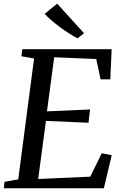

<svg xmlns="http://www.w3.org/2000/svg" viewBox="-24 -1006 654 1026"><path d="M-3.5 0 0 -34.5 73.5 -47.5 158 -693.5 90.5 -705.5 95 -743H572.5L565.5 -582H513.5L490.5 -690.5L265.5 -700L227 -411L457 -421L449 -350L221.5 -360L180 -49.5L458.5 -62L519.5 -187L573 -176.5L531 0ZM390.5 -801Q371 -811 346.2 -826.8Q321.5 -842.5 296.5 -861Q271.5 -879.5 250 -898Q228.5 -916.5 215 -932L281.5 -986.5L425 -828.5Z"/></svg>

Font: Merriweather 48pt
Style: Italic
Weight: 400
Italic angle: -7.8°
Version: Version 2.101